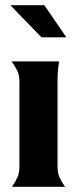

<svg xmlns="http://www.w3.org/2000/svg" viewBox="-20 -721 296 741"><path d="M202 -80Q202 -54 209.5 -37Q217 -20 231 0H26Q40 -20 47.5 -37Q55 -54 55 -80V-404Q55 -431 47 -447.5Q39 -464 25 -484H208Q205 -464 203.5 -446.5Q202 -429 202 -402ZM140 -577 20 -701H151L236 -577Z"/></svg>

Font: LT Museum
Style: Bold
Weight: 700
Designer: Daniel Lyons
Foundry: LyonsType
Version: Version 1.010